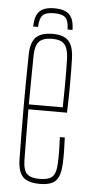

<svg xmlns="http://www.w3.org/2000/svg" viewBox="-52 -741 375 778"><g transform="rotate(5 135.0 -352.0)"><path d="M138 -709Q180 -709 198.8 -690.2Q217.5 -671.5 218 -628H198Q197.5 -662.5 184.8 -675.8Q172 -689 138 -689Q104.5 -689 91.8 -675.8Q79 -662.5 78 -628H58Q59 -671.5 77.5 -690.2Q96 -709 138 -709ZM140 5Q91.5 5 71.2 -16Q51 -37 50 -85Q49 -138.5 48.5 -192.2Q48 -246 48 -299.5Q48 -353 48.5 -406.8Q49 -460.5 50 -514Q51 -563 72 -584Q93 -605 140 -605Q184.5 -605 204.2 -584Q224 -563 226 -514Q226.5 -496 227 -465Q227.5 -434 227.2 -390.5Q227 -347 225 -292H68Q68 -245.5 68.8 -196Q69.5 -146.5 70 -85Q71 -44 86.5 -29.5Q102 -15 138 -15Q174 -15 189.2 -29.5Q204.5 -44 206 -85Q207 -107.5 206.8 -133.2Q206.5 -159 205 -191H225Q226.5 -159 226.8 -133Q227 -107 226 -85Q224 -37 206 -16Q188 5 140 5ZM68 -312H206Q207 -356.5 207.2 -395.5Q207.5 -434.5 207.2 -464.8Q207 -495 206 -514Q204 -552.5 189 -568.8Q174 -585 140 -585Q103.5 -585 87.2 -568.8Q71 -552.5 70 -514Q69.5 -455 68.8 -406.5Q68 -358 68 -312Z"/></g></svg>

Font: Big Shoulders Display Thin Thin
Style: Regular
Weight: 250
Version: Version 2.002